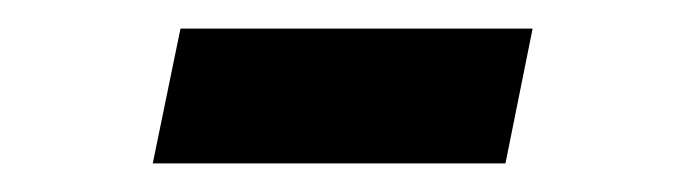

<svg xmlns="http://www.w3.org/2000/svg" viewBox="-20 -651 475 135"><path d="M87.4 -536.1 106.9 -630.9H354.5L335.4 -536.1Z"/></svg>

Font: Open Sans SemiBold
Style: Italic
Weight: 600
Italic angle: -12°
Designer: Monotype Design Team
Foundry: Monotype Imaging Inc.
Version: Version 3.003; ttfautohint (v1.8.4)